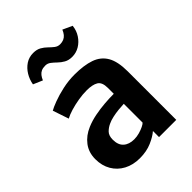

<svg xmlns="http://www.w3.org/2000/svg" viewBox="-232 -922 1044 1044"><g transform="rotate(-45 290.5 -400.0)"><path d="M220 8Q168 8 128.5 -13Q89 -34 66.8 -71.8Q44.5 -109.5 44.5 -160Q44.5 -211.5 72.5 -248.5Q100.5 -285.5 148 -305.5Q181 -319.5 219.2 -327Q257.5 -334.5 295.8 -337.5Q334 -340.5 367 -340.5L392 -309.5L367 -263.5Q348.5 -263 324.5 -260.5Q300.5 -258 277.8 -253Q255 -248 239.5 -240.5Q218 -231 202.2 -215Q186.5 -199 186.5 -168Q186.5 -127 209.2 -106.8Q232 -86.5 271 -86.5Q291 -86.5 311.2 -92.2Q331.5 -98 346.8 -105.5Q362 -113 367 -119L392.5 -90L374.5 -47Q352 -27 312 -9.5Q272 8 220 8ZM507 0H374.5V-83H367V-385.5Q367 -430 343.5 -444Q320 -458 276 -458Q244.5 -458 210.5 -452.2Q176.5 -446.5 146.8 -437.5Q117 -428.5 98.5 -418L67.5 -510Q82.5 -519 117.5 -532.2Q152.5 -545.5 198 -555.5Q243.5 -565.5 289.5 -565.5Q361.5 -565.5 410 -548.8Q458.5 -532 482.8 -490.2Q507 -448.5 507 -373ZM349.5 -642Q322.5 -642 303.8 -652.8Q285 -663.5 270.8 -677.5Q256.5 -691.5 242.8 -702Q229 -712.5 212 -712.5Q193.5 -712.5 181.5 -707Q169.5 -701.5 161 -690.8Q152.5 -680 146 -664.5L92.5 -687.5Q98 -719.5 114.5 -746.8Q131 -774 156.2 -790.8Q181.5 -807.5 214 -807.5Q241 -807.5 259.5 -797Q278 -786.5 292.2 -772.2Q306.5 -758 320.2 -747.5Q334 -737 351 -737Q367 -737 379.2 -742.2Q391.5 -747.5 400.5 -758.2Q409.5 -769 416 -785L470.5 -760Q467 -726.5 449.5 -699.8Q432 -673 406 -657.5Q380 -642 349.5 -642Z"/></g></svg>

Font: Merriweather Sans SemiBold
Style: Regular
Weight: 600
Designer: Eben Sorkin
Foundry: Eben Sorkin
Version: Version 2.001